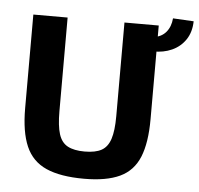

<svg xmlns="http://www.w3.org/2000/svg" viewBox="-52 -781 878 848"><g transform="rotate(5 386.5 -357.0)"><path d="M621 -690V-275Q621 -170 595 -106.5Q569 -43 509.5 -15Q450 13 351 13Q246 13 183 -15Q120 -43 92.5 -106.5Q65 -170 65 -275V-690H217V-275Q217 -210 228.5 -173.5Q240 -137 268 -122Q296 -107 343 -107Q391 -107 418 -122Q445 -137 457 -173.5Q469 -210 469 -275V-690ZM606 -574 602 -637Q638 -642 658 -666Q678 -690 681 -727L773 -722Q772 -674 749.5 -640.5Q727 -607 689.5 -590Q652 -573 606 -574Z"/></g></svg>

Font: Exo 2
Style: Bold
Weight: 700
Designer: Natanael Gama
Foundry: Natanael Gama
Version: Version 2.010